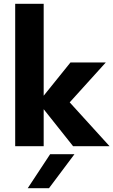

<svg xmlns="http://www.w3.org/2000/svg" viewBox="-20 -770 597 1011"><path d="M60 -750H210V-266L351 -441H537L347 -231L557 0H365L210 -195V0H60ZM244 42H372L238 221H126Z"/></svg>

Font: Teachers[wght]
Style: Regular
Weight: 400
Designer: Alfredo Marco Pradil & Chank Diesel
Version: Version 1.000;Glyphs 3.1.2 (3151)